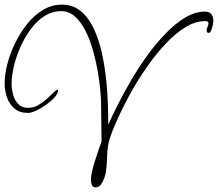

<svg xmlns="http://www.w3.org/2000/svg" viewBox="-21 -730 940 828"><path d="M391 78Q378 78 374.5 66Q371 54 371 44Q371 31 376 9Q381 -13 389 -38Q397 -63 404.5 -85Q412 -107 417 -120Q417 -160 416 -199Q415 -238 415 -278Q415 -302 411.5 -341Q408 -380 400 -425.5Q392 -471 379 -516Q366 -561 347 -598.5Q328 -636 302 -659Q276 -682 243 -682Q204 -682 170.5 -660.5Q137 -639 111 -603.5Q85 -568 66.5 -526Q48 -484 38.5 -442.5Q29 -401 29 -368Q29 -346 35.5 -322Q42 -298 57.5 -281.5Q73 -265 100 -265Q124 -265 144.5 -277Q165 -289 182 -304.5Q199 -320 211 -332Q223 -344 228 -344Q229 -343 229 -339Q229 -326 214 -309.5Q199 -293 177 -277.5Q155 -262 134 -252.5Q113 -243 100 -243Q64 -243 42 -261.5Q20 -280 9.5 -309Q-1 -338 -1 -370Q-1 -408 10.5 -453Q22 -498 44 -543.5Q66 -589 96 -626.5Q126 -664 164 -687Q202 -710 246 -710Q294 -710 328 -681.5Q362 -653 384 -605.5Q406 -558 418.5 -500.5Q431 -443 437 -384.5Q443 -326 444.5 -275.5Q446 -225 446 -192Q462 -229 487 -278.5Q512 -328 544 -383Q576 -438 614 -490.5Q652 -543 693.5 -586Q735 -629 778 -654.5Q821 -680 864 -680Q882 -680 890.5 -668.5Q899 -657 899 -640Q899 -635 896.5 -622Q894 -609 889.5 -598.5Q885 -588 878 -588Q874 -588 872 -591.5Q870 -595 870 -599Q870 -607 874 -614Q878 -621 878 -629Q878 -635 873.5 -637Q869 -639 864 -639Q820 -639 776 -611Q732 -583 692.5 -540.5Q653 -498 621 -453Q589 -408 568 -373Q554 -351 535 -315.5Q516 -280 497 -240.5Q478 -201 463.5 -164Q449 -127 445 -101Q441 -74 440.5 -46Q440 -18 436 9Q435 19 429.5 35.5Q424 52 415 65Q406 78 391 78Z"/></svg>

Font: Licorice
Style: Regular
Weight: 400
Designer: Robert E. Leuschke
Foundry: Robert E. Leuschke
Version: Version 1.010; ttfautohint (v1.8.3)